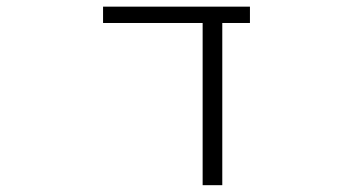

<svg xmlns="http://www.w3.org/2000/svg" viewBox="-20 -542 1040 563"><path d="M631.8 1H574.2V-474.6H282.2V-522.5H712.9V-474.6H631.8Z"/></svg>

Font: Gen Shin Gothic Monospace Light
Style: Regular
Weight: 300
Designer: [Source Han Sans]
Ryoko NISHIZUKA  (kana & ideographs); Paul D. Hunt (Latin, Greek & Cyrillic); Wenlong ZHANG  (bopomofo
Version: Version 1.002.20150607